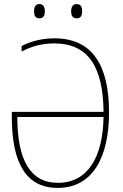

<svg xmlns="http://www.w3.org/2000/svg" viewBox="-20 -912 603 942"><path d="M356 -822C378 -822 383 -838 383 -857C383 -875 378 -892 356 -892C336 -892 329 -876 329 -857C329 -837 336 -822 356 -822ZM173 -822C195 -822 200 -839 200 -857C200 -874 195 -892 173 -892C153 -892 147 -876 147 -857C147 -837 153 -822 173 -822ZM263 10C438 10 515 -146 515 -360C515 -592 433 -724 247 -724C185 -724 129 -709 86 -686V-659C131 -683 183 -699 246 -699C413 -699 486 -584 488 -363H38V-338C38 -106 112 10 263 10ZM264 -15C127 -15 65 -130 65 -338H488C485 -140 410 -15 264 -15Z"/></svg>

Font: Noto Sans Mono SemiCondensed Thin
Style: Regular
Weight: 100
Width: 4
Designer: Monotype Design Team
Foundry: Monotype Imaging Inc.
Version: Version 2.014